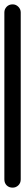

<svg xmlns="http://www.w3.org/2000/svg" viewBox="-20 -860 115 880"><path d="M0 -38H75V-803H0ZM38 -75Q21 -75 10.5 -64Q0 -53 0 -38Q0 -21 10.5 -10.5Q21 0 38 0Q53 0 64 -10.5Q75 -21 75 -38Q75 -53 64 -64Q53 -75 38 -75ZM38 -840Q21 -840 10.5 -829Q0 -818 0 -803Q0 -786 10.5 -775.5Q21 -765 38 -765Q53 -765 64 -775.5Q75 -786 75 -803Q75 -818 64 -829Q53 -840 38 -840Z"/></svg>

Font: Wavefont Medium
Style: Regular
Weight: 500
Version: Version 3.004;gftools[0.9.33]